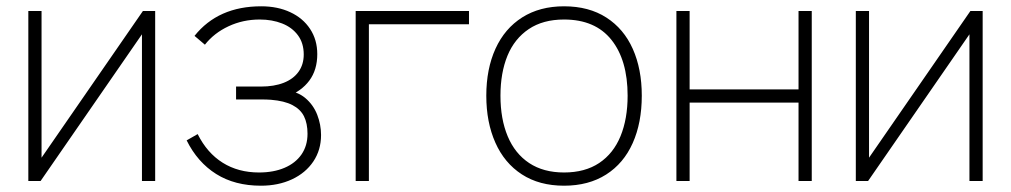

<svg xmlns="http://www.w3.org/2000/svg" viewBox="-20 -575 3212 610"><path d="M473 -540V0H431V-466L109 0H70V-540H112V-74L434 -540Z M809 15Q726 15 666.8 -22.2Q607.5 -59.5 573 -129L608 -149Q638 -89 687.5 -58Q737 -27 803 -27Q849 -27 883.8 -41.8Q918.5 -56.5 937.8 -84.2Q957 -112 957 -150Q957 -183 945.8 -205.5Q934.5 -228 909 -241.2Q883.5 -254.5 841 -258Q833.5 -258.5 825.8 -258.8Q818 -259 810 -259H730V-300H809Q851 -300 881.5 -312Q912 -324 928.5 -347Q945 -370 945 -402Q945 -438 926.5 -463Q908 -488 876.2 -500.5Q844.5 -513 805 -513Q752 -513 706 -491.5Q660 -470 631 -433L598 -461Q635.5 -508 688.5 -531.5Q741.5 -555 810 -555Q862 -555 902.2 -536.2Q942.5 -517.5 965.2 -483Q988 -448.5 988 -403Q988 -353 962.8 -319Q937.5 -285 892 -268L886 -288Q924.5 -285 950 -263.5Q975.5 -242 987.8 -210.5Q1000 -179 1000 -146Q1000 -98.5 975.5 -62Q951 -25.5 907.5 -5.2Q864 15 809 15Z M1110 0V-540H1470V-498H1152V0Z M1772 15Q1693.5 15 1638 -21Q1582.5 -57 1553.8 -121.8Q1525 -186.5 1525 -271Q1525 -356 1554.2 -420.2Q1583.5 -484.5 1639.2 -519.8Q1695 -555 1772 -555Q1851 -555 1906.5 -519.2Q1962 -483.5 1990.5 -419.5Q2019 -355.5 2019 -271Q2019 -185 1990.2 -120.5Q1961.5 -56 1905.8 -20.5Q1850 15 1772 15ZM1772 -27Q1838.5 -27 1883.8 -57.2Q1929 -87.5 1951.5 -142.5Q1974 -197.5 1974 -271Q1974 -384 1922.5 -448.5Q1871 -513 1772 -513Q1705 -513 1659.8 -482.5Q1614.5 -452 1592.2 -397.8Q1570 -343.5 1570 -271Q1570 -197 1593 -142Q1616 -87 1661.2 -57Q1706.5 -27 1772 -27Z M2129 0V-540H2171V-291H2517V-540H2559V0H2517V-249H2171V0Z M3102 -540V0H3060V-466L2738 0H2699V-540H2741V-74L3063 -540Z"/></svg>

Font: Hauora
Style: Regular
Weight: 400
Designer: Wayne Shih
Foundry: WCYS
Version: Version 1.001